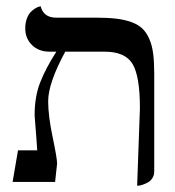

<svg xmlns="http://www.w3.org/2000/svg" viewBox="-20 -577 555 609"><path d="M415 12.2 420.9 11.7C424.5 11.4 429 10.3 434.3 8.3C439.7 6.3 445 3.9 450.2 1C455.4 -2 459.9 -6.4 463.6 -12.5C467.4 -18.5 469.2 -25.4 469.2 -33.2V-344.2C469.2 -368.7 468.1 -389.6 465.8 -407C463.5 -424.4 459.5 -439.9 453.6 -453.4C447.8 -466.9 440.4 -477.9 431.6 -486.3C422.9 -494.8 411.3 -501.6 397 -506.8C382.6 -512 366.5 -515.7 348.6 -517.8C330.7 -519.9 309.2 -521 284.2 -521H158.2C131.5 -521 115.1 -533 108.9 -557.1L103.5 -555.7C100.3 -555 96.3 -553.2 91.6 -550.3C86.8 -547.4 82.1 -543.5 77.4 -538.8C72.7 -534.1 68.6 -527.2 65.2 -518.1C61.8 -509 60.1 -498.5 60.1 -486.8C60.1 -466 67.1 -448.5 81.3 -434.3C95.5 -420.2 114.1 -413.1 137.2 -413.1H158.7C136.6 -378.6 119.5 -346.3 107.7 -316.2C95.8 -286.1 89.8 -251.3 89.8 -211.9C89.8 -209.3 90.4 -201.3 91.6 -187.7C92.7 -174.2 93.9 -158.7 95.2 -141.1C96.5 -123.5 97.5 -109.9 98.1 -100.1H37.1L20 0H154.8L161.1 -58.1C161.1 -69.2 156.4 -97.2 147 -142.1C137.5 -187 132.8 -224.9 132.8 -255.9C132.8 -294.3 150.9 -346.7 187 -413.1H312C355.3 -413.1 384.8 -400.1 400.4 -374.3C416 -348.4 423.8 -301.6 423.8 -233.9Z"/></svg>

Font: Linux Biolinum G
Style: Bold
Weight: 700
Designer: Philipp H. Poll
Foundry: Philipp H. Poll
Version: Version 1.1.0